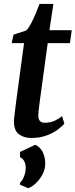

<svg xmlns="http://www.w3.org/2000/svg" viewBox="-20 -710 394 1002"><path d="M187.5 -181Q185.5 -164 183.8 -151.2Q182 -138.5 181 -127.5Q180 -116.5 180 -105Q180 -87.5 188.5 -78.5Q197 -69.5 213.5 -69.5Q243 -69.5 265.2 -79.8Q287.5 -90 304 -104L316 -64.5Q303 -49.5 279.5 -32.2Q256 -15 221.8 -2.5Q187.5 10 142 10Q105 10 79 -9.2Q53 -28.5 53 -75Q53 -79.5 53.2 -85.8Q53.5 -92 54.8 -102.5Q56 -113 58 -129.2Q60 -145.5 63 -170L105.5 -485H41L50.5 -529L117 -551Q129.5 -563 142 -587.2Q154.5 -611.5 166.2 -639.2Q178 -667 186.5 -689.5H258.5L238 -552.5H354.5L345 -485H229ZM127 272 84 253.5 84.5 243Q96.5 234 105.8 210Q115 186 114 162Q113.5 145 106.2 131Q99 117 84.5 110V83L164 45.5Q191 58.5 203.2 84Q215.5 109.5 216 140Q217 171.5 202 199.8Q187 228 165.8 247.5Q144.5 267 127 272Z"/></svg>

Font: Merriweather 24pt SemiBold
Style: Italic
Weight: 600
Italic angle: -7.8°
Version: Version 2.101